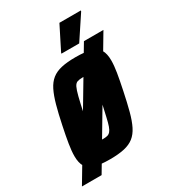

<svg xmlns="http://www.w3.org/2000/svg" viewBox="-216 -803 853 955"><g transform="rotate(-30 210.0 -325.5)"><path d="M-31 55 339 -566H451L82 55ZM159 8Q104 8 72 -1Q40 -10 26 -32.5Q12 -55 12 -94Q12 -123 18.5 -163Q25 -203 36 -255Q49 -318 61.5 -363Q74 -408 89 -438Q104 -468 126 -485.5Q148 -503 181 -510.5Q214 -518 262 -518Q317 -518 349.5 -508.5Q382 -499 395.5 -476.5Q409 -454 409 -415Q409 -386 402.5 -346.5Q396 -307 385 -255Q372 -192 360 -147Q348 -102 333 -72Q318 -42 296 -24.5Q274 -7 240.5 0.5Q207 8 159 8ZM177 -97Q193 -97 203 -99.5Q213 -102 220.5 -110.5Q228 -119 234 -136Q240 -153 246.5 -182Q253 -211 263 -255Q273 -305 279 -335Q285 -365 285 -382Q285 -396 280.5 -402.5Q276 -409 267.5 -411Q259 -413 244 -413Q224 -413 212.5 -409Q201 -405 193.5 -389.5Q186 -374 178 -342.5Q170 -311 158 -255Q148 -205 142 -175Q136 -145 136 -128Q136 -115 140 -108Q144 -101 153.5 -99Q163 -97 177 -97ZM211 -568 212 -573 279 -706H402L401 -701L313 -568Z"/></g></svg>

Font: Saira Condensed
Style: Bold Italic
Weight: 700
Width: 3
Italic angle: -12°
Designer: Hector Gatti with collaboration of the Omnibus-Type team
Foundry: Omnibus-Type
Version: Version 1.101